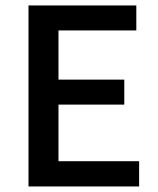

<svg xmlns="http://www.w3.org/2000/svg" viewBox="-20 -674 571 694"><path d="M83 0V-654.3H472.7V-564H191.4V-386.2H429.2V-295.9H191.4V-91.3H482.9V0Z"/></svg>

Font: Varta Light
Style: Bold
Weight: 700
Version: Version 1.004